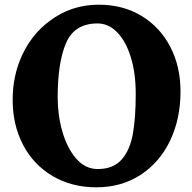

<svg xmlns="http://www.w3.org/2000/svg" viewBox="-20 -785 821 819"><path d="M750 -395Q750 -278 705.5 -185Q661 -92 579.5 -39Q498 14 391 14Q286 14 204.5 -34Q123 -82 78.5 -167Q34 -252 34 -359Q34 -464 75.5 -552Q117 -640 191 -695Q283 -765 401 -765Q505 -765 584 -717Q663 -669 706.5 -585Q750 -501 750 -395ZM226 -369Q226 -294 246 -224Q266 -154 304.5 -109Q343 -64 397 -64Q463 -64 498.5 -104Q534 -144 546.5 -212.5Q559 -281 559 -385Q559 -473 538 -541Q517 -609 480 -647Q443 -685 396 -685Q298 -685 262 -602Q226 -519 226 -369Z"/></svg>

Font: Martel Heavy
Style: Regular
Weight: 900
Designer: Dan Reynolds
Foundry: Dan Reynolds
Version: Version 1.001; ttfautohint (v1.1) -l 5 -r 5 -G 72 -x 0 -D la